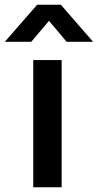

<svg xmlns="http://www.w3.org/2000/svg" viewBox="-61 -795 415 815"><path d="M71.8 -617.7H-40.5L96.7 -774.9H197.3L334 -617.7H221.7L147 -706.5ZM200.7 0H80.1V-540H200.7Z"/></svg>

Font: Vela Sans Bd
Style: Bold
Weight: 700
Designer: Principal design: Mikhail Sharanda - project Manrope.
Design modification: Ravid Balaliev
Foundry: Mikhail Sharanda
Version: Version 1.001